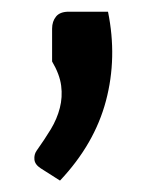

<svg xmlns="http://www.w3.org/2000/svg" viewBox="-20 -778 259 328"><path d="M164.5 -758Q180.5 -679.5 161 -605.8Q141.5 -532 82.5 -469.5L49.5 -490.5Q39.5 -497 38.8 -505.5Q38 -514 42.5 -520.5Q56 -539.5 66.8 -557.2Q77.5 -575 82.2 -593.5Q87 -612 84.5 -631.5Q82 -651 69 -673V-729Q69 -741.5 75.8 -749.8Q82.5 -758 97.5 -758Z"/></svg>

Font: Lato SemiBold
Style: Regular
Weight: 600
Designer: Lukasz Dziedzic with Adam Twardoch and Botio Nikoltchev
Foundry: tyPoland Lukasz Dziedzic
Version: Version 2.015; 2015-08-06; http://www.latofonts.com/